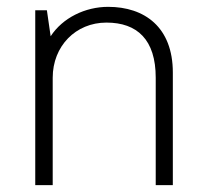

<svg xmlns="http://www.w3.org/2000/svg" viewBox="-20 -541 633 561"><path d="M435 0H485V-329C485 -462 402 -521 296 -521C229 -521 163 -489 128 -435L117 -511H83V0H134V-314C134 -406 201 -475 291 -475C381 -475 435 -425 435 -314V0Z"/></svg>

Font: ChivoLight
Style: Regular
Weight: 300
Designer: Hector Gatti
Foundry: Omnibus-Type
Version: Version 1.004;PS 001.004;hotconv 1.0.88;makeotf.lib2.5.64775